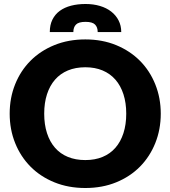

<svg xmlns="http://www.w3.org/2000/svg" viewBox="-20 -934 854 962"><path d="M785.5 -364.5Q785.5 -285.5 758.2 -217.5Q731 -149.5 681.5 -99.2Q632 -49 562.2 -20.5Q492.5 8 407.5 8Q322.5 8 252.5 -20.5Q182.5 -49 132.8 -99.2Q83 -149.5 55.8 -217.5Q28.5 -285.5 28.5 -364.5Q28.5 -443.5 55.8 -511.5Q83 -579.5 132.8 -629.5Q182.5 -679.5 252.5 -708Q322.5 -736.5 407.5 -736.5Q492.5 -736.5 562.2 -707.8Q632 -679 681.5 -629Q731 -579 758.2 -511Q785.5 -443 785.5 -364.5ZM612.5 -364.5Q612.5 -418.5 598.5 -461.8Q584.5 -505 558.2 -535Q532 -565 494 -581Q456 -597 407.5 -597Q358.5 -597 320.2 -581Q282 -565 255.8 -535Q229.5 -505 215.5 -461.8Q201.5 -418.5 201.5 -364.5Q201.5 -310 215.5 -266.8Q229.5 -223.5 255.8 -193.5Q282 -163.5 320.2 -147.8Q358.5 -132 407.5 -132Q456 -132 494 -147.8Q532 -163.5 558.2 -193.5Q584.5 -223.5 598.5 -266.8Q612.5 -310 612.5 -364.5ZM408.5 -914Q448 -914 480.8 -904.2Q513.5 -894.5 537.2 -876Q561 -857.5 574.2 -831.5Q587.5 -805.5 587.5 -773.5H469.5Q469.5 -797.5 456.2 -811Q443 -824.5 408.5 -824.5Q374 -824.5 360.8 -811Q347.5 -797.5 347.5 -773.5H229.5Q229.5 -809.5 242.8 -836Q256 -862.5 279.8 -879.8Q303.5 -897 336.2 -905.5Q369 -914 408.5 -914Z"/></svg>

Font: Lato ExtraBold
Style: Regular
Weight: 800
Designer: Lukasz Dziedzic with Adam Twardoch and Botio Nikoltchev
Foundry: tyPoland Lukasz Dziedzic
Version: Version 2.015; 2015-08-06; http://www.latofonts.com/